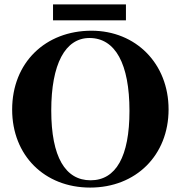

<svg xmlns="http://www.w3.org/2000/svg" viewBox="-20 -830 818 869"><path d="M566 -328C566 -122 505 -14 390 -14C276 -14 212 -119 212 -330C212 -540 275 -658 385 -658C502 -658 566 -541 566 -328ZM743 -335C743 -542 595 -691 394 -691C186 -691 35 -547 35 -334C35 -127 181 19 388 19C595 19 743 -127 743 -335ZM550 -738V-810H220V-738Z"/></svg>

Font: XITS Math
Style: Bold
Weight: 700
Designer: MicroPress Inc., with final additions and corrections provided by Coen Hoffman, Elsevier (retired)
Version: Version 1.302